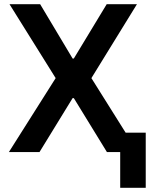

<svg xmlns="http://www.w3.org/2000/svg" viewBox="-20 -727 717 918"><path d="M327.1 -447.3H333L490.2 -707H634.8L417 -353.5L580.6 -92.8H676.8V170.9H554.7V0H491.2L333 -257.8H327.1L168.9 0H22.5L246.1 -353.5L25.4 -707H171.9Z"/></svg>

Font: Pretendard JP SemiBold
Style: Regular
Weight: 600
Designer: Base glyphs from Inter by Rasmus Andersson; Hangeul glyphs from Noto Sans CJK(Source Han Sans) by Jang Soo-young and Kan
Foundry: Kil Hyung-jin
Version: Version 1.309